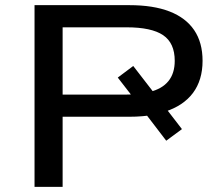

<svg xmlns="http://www.w3.org/2000/svg" viewBox="-20 -725 853 745"><path d="M114 0V-705H482Q575 -705 638 -680.5Q701 -656 733.5 -608Q766 -560 766 -489Q766 -414 728.5 -364Q691 -314 618 -291L612 -320L686 -224L625 -179L537 -294L572 -279Q555 -276 531.5 -274Q508 -272 482 -272H223V0ZM223 -358H470Q482 -358 493 -358.5Q504 -359 514 -360L506 -335L437 -424L497 -469L582 -359L560 -368Q658 -392 658 -489Q658 -558 613 -588.5Q568 -619 471 -619H223Z"/></svg>

Font: Nunito Sans 10pt Expanded Medium
Style: Regular
Weight: 500
Width: 7
Designer: Vernon Adams
Foundry: Vernon Adams
Version: Version 3.101;gftools[0.9.27]